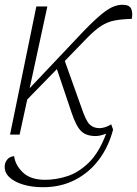

<svg xmlns="http://www.w3.org/2000/svg" viewBox="-28 -563 573 803"><path d="M14 0 124 -536H170L96 -194L322 -433Q381 -494 416 -518.5Q451 -543 484 -543Q514 -543 521 -525.5Q528 -508 523 -484Q480 -483 450 -477Q420 -471 393.5 -453.5Q367 -436 334 -402L243 -308L313 -112Q331 -58 347 -42.5Q363 -27 388 -27Q397 -27 410 -30.5Q423 -34 437 -43L445 -21Q426 51 385.5 105Q345 159 285.5 189.5Q226 220 152 220Q105 220 67.5 208.5Q30 197 9.5 176.5Q-11 156 -8 128Q-7 116 2.5 104Q12 92 31 90Q36 128 68 158.5Q100 189 161 189Q206 189 253 174Q300 159 343 117.5Q386 76 416 -4Q403 1 392 3.5Q381 6 372 6Q333 6 312 -14Q291 -34 272 -90L210 -274L86 -147L54 0Z"/></svg>

Font: Noto Serif ExtraLight
Style: Italic
Weight: 200
Italic angle: -12°
Designer: Monotype Design Team
Foundry: Monotype Imaging Inc.
Version: Version 2.014; ttfautohint (v1.8.4.7-5d5b)